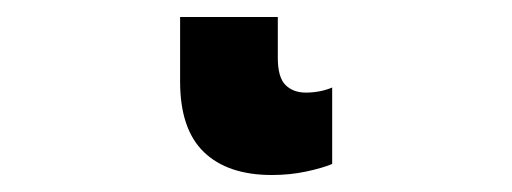

<svg xmlns="http://www.w3.org/2000/svg" viewBox="-20 33 603 226"><path d="M300 239Q248 239 220 212Q192 185 192 129V53H307V101Q307 124 316 133Q325 142 340 142Q348 142 356 140.5Q364 139 371 136V226Q359 231 340 235Q321 239 300 239Z"/></svg>

Font: Noto Sans Mono SemiCondensed Black
Style: Regular
Weight: 900
Width: 4
Designer: Monotype Design Team
Foundry: Monotype Imaging Inc.
Version: Version 2.014; ttfautohint (v1.8.4.7-5d5b)